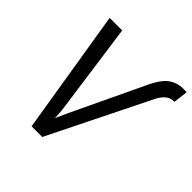

<svg xmlns="http://www.w3.org/2000/svg" viewBox="-187 -879 1035 1035"><g transform="rotate(45 331.0 -361.0)"><path d="M180.2 -710.9H84.5L200.2 0H281.7L562 -566.4C584 -613.8 611.3 -637.2 644.5 -637.2C645 -637.2 646 -637.2 646.5 -637.2H651.4L661.6 -720.7L636.7 -721.7C602.1 -721.7 572.3 -711.4 547.4 -691.4C522 -670.9 497.6 -632.8 473.6 -577.6L287.6 -186L258.3 -120.6L254.4 -178.7Z"/></g></svg>

Font: Roboto
Style: Italic
Weight: 400
Italic angle: -12°
Designer: Google
Version: Version 2.137; 2017